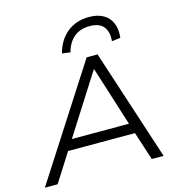

<svg xmlns="http://www.w3.org/2000/svg" viewBox="-132 -1058 1108 1176"><g transform="rotate(-15 422.5 -470.0)"><path d="M7 0 461 -705H530L760 0H685L619 -203L657 -180H171L217 -203L88 0ZM483 -621 233 -228 205 -245H642L611 -229L487 -621ZM373 -760 321 -767Q343 -850 400 -895Q457 -940 538 -940Q592 -940 628.5 -919Q665 -898 681 -859.5Q697 -821 691 -767L636 -760Q642 -817 616 -851Q590 -885 527 -885Q467 -885 428 -852.5Q389 -820 373 -760Z"/></g></svg>

Font: Nunito Sans 7pt SemiExpanded Light
Style: Italic
Weight: 300
Width: 6
Italic angle: -9°
Designer: Vernon Adams
Foundry: Vernon Adams
Version: Version 3.101;gftools[0.9.27]